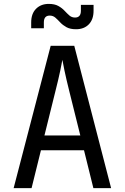

<svg xmlns="http://www.w3.org/2000/svg" viewBox="-20 -965 640 985"><path d="M50 0 240 -730H361L550 0H459L411 -194H190L142 0ZM208 -270H392L336 -495Q320 -559 311 -602Q302 -645 300 -658Q298 -645 289 -602Q280 -559 264 -496ZM370 -815Q340 -815 321 -825.5Q302 -836 289 -850Q276 -864 264 -874.5Q252 -885 235 -885Q205 -885 205 -850V-820H140V-850Q140 -895 165 -920Q190 -945 230 -945Q260 -945 279 -934.5Q298 -924 311 -910Q324 -896 336 -885.5Q348 -875 365 -875Q395 -875 395 -910V-940H460V-910Q460 -865 435.5 -840Q411 -815 370 -815Z"/></svg>

Font: JetBrainsMonoNL NFM
Style: Regular
Weight: 400
Monospace: yes
Designer: Philipp Nurullin, Konstantin Bulenkov
Foundry: JetBrains
Version: Version 2.304; ttfautohint (v1.8.4.7-5d5b);Nerd Fonts 3.3.0